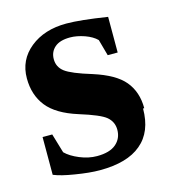

<svg xmlns="http://www.w3.org/2000/svg" viewBox="-80 -539 549 614"><g transform="rotate(-15 194.5 -231.5)"><path d="M365 -146H361Q361 -69 314 -30Q268 9 177 9Q143 9 95 1Q51 -6 27 -16V-141H59L78 -77Q94 -61 123 -49Q152 -37 180 -37Q222 -37 243 -55Q264 -73 264 -102Q264 -128 244 -145Q225 -161 157 -182Q87 -204 57 -242Q27 -280 27 -335Q27 -396 74 -434Q121 -472 194 -472Q240 -472 329 -458V-340H296L281 -394Q267 -408 242 -417Q216 -426 194 -426Q160 -426 143 -411Q126 -396 126 -372Q126 -346 147 -330Q168 -314 234 -294Q306 -271 335 -236Q365 -200 365 -146Z"/></g></svg>

Font: Libra Serif Modern
Style: Bold
Weight: 700
Designer: Stefan Peev, Context Ltd
Foundry: Ascender Corporation
Version: Version 1.000